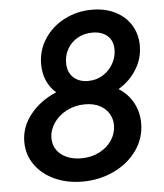

<svg xmlns="http://www.w3.org/2000/svg" viewBox="-53 -775 709 829"><g transform="rotate(-5 302.0 -360.0)"><path d="M35.6 -184.1Q35.6 -249.5 78.6 -303.2Q121.6 -356.9 191.4 -386.2Q165 -409.2 151.1 -441.4Q137.2 -473.6 137.2 -512.7Q137.2 -572.3 169.2 -621.6Q201.2 -670.9 256.1 -699.5Q311 -728 376 -728Q432.6 -728 476.6 -706.1Q520.5 -684.1 544.7 -644.8Q568.8 -605.5 568.8 -555.7Q568.8 -500.5 539.8 -453.4Q510.7 -406.2 460.9 -376.5Q501.5 -351.1 523.4 -310.5Q545.4 -270 545.4 -221.7Q545.4 -157.2 508.3 -104.5Q471.2 -51.8 408.2 -22Q345.2 7.8 271.5 7.8Q204.6 7.8 150.6 -17.1Q96.7 -42 66.2 -85.7Q35.6 -129.4 35.6 -184.1ZM427.7 -222.7Q427.7 -250.5 414.1 -273.4Q400.4 -296.4 374 -310.1Q347.7 -323.7 310.5 -323.7Q267.1 -323.7 231 -304.9Q194.8 -286.1 174.3 -255.4Q153.8 -224.6 153.8 -190.4Q153.8 -160.6 169.4 -138.7Q185.1 -116.7 212.4 -104.7Q239.7 -92.8 274.9 -92.8Q318.4 -92.8 353.3 -110.6Q388.2 -128.4 408 -158.4Q427.7 -188.5 427.7 -222.7ZM458.5 -548.3Q458.5 -586.9 434.1 -608.2Q409.7 -629.4 369.1 -629.4Q333.5 -629.4 305.2 -613.3Q276.9 -597.2 261 -569.6Q245.1 -542 245.1 -509.3Q245.1 -468.8 269.3 -445.8Q293.5 -422.9 333.5 -422.9Q369.1 -422.9 397.7 -440.7Q426.3 -458.5 442.4 -487.5Q458.5 -516.6 458.5 -548.3Z"/></g></svg>

Font: Reddit Sans Vanilla SemiBold
Style: Italic
Weight: 600
Italic angle: -11.25°
Designer: Stephen Hutchings
Version: Version 1.013